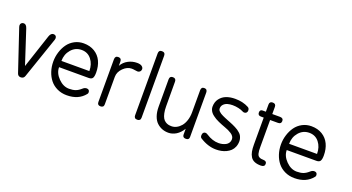

<svg xmlns="http://www.w3.org/2000/svg" viewBox="-51 -1412 3780 2060"><g transform="rotate(20 1838.5 -382.5)"><path d="M80.1 -512.2 205.1 -129.9 332 -513.2Q346.7 -556.2 377 -556.2Q393.1 -556.2 402.6 -547.1Q412.1 -538.1 412.1 -521Q412.1 -512.2 409.2 -504.9L246.1 -29.8Q235.8 0 202.1 0Q172.4 0 162.1 -29.8L2.9 -503.9Q0 -512.7 0 -521Q0 -537.1 10.5 -546.6Q21 -556.2 37.1 -556.2Q66.4 -556.2 80.1 -512.2Z M715.8 -574.2Q788.1 -574.2 840.8 -542Q893.6 -509.8 920.2 -453.6Q946.8 -397.5 946.8 -324.2Q946.8 -280.8 935.3 -262Q923.8 -243.2 890.6 -243.2H552.7Q552.7 -175.8 608.9 -118.9Q665 -62 731.4 -62Q774.9 -62 804.9 -72.8Q835 -83.5 867.7 -112.8Q887.2 -130.9 910.6 -130.9Q925.8 -130.9 934.8 -122.3Q943.8 -113.8 943.8 -97.2Q943.8 -84.5 936.5 -77.1Q865.7 12.2 731.4 12.2Q671.4 12.2 621.8 -11.2Q572.3 -34.7 540.3 -74.7Q508.3 -114.7 491 -167.5Q473.6 -220.2 473.6 -279.8Q473.6 -335.4 490 -387.9Q506.3 -440.4 536.1 -482.2Q565.9 -523.9 612.8 -549.1Q659.7 -574.2 715.8 -574.2ZM553.7 -314.9H872.6Q872.6 -393.6 830.6 -446.8Q788.6 -500 718.8 -500Q647.9 -500 600.8 -445.8Q553.7 -391.6 553.7 -314.9Z M1077.1 -36.1V-523.9Q1077.1 -563 1113.3 -563Q1150.4 -563 1150.4 -523.9V-476.1Q1177.2 -523.4 1224.4 -548.3Q1271.5 -573.2 1325.2 -573.2Q1361.8 -573.2 1379.9 -559.6Q1397.9 -545.9 1397.9 -526.9Q1397.9 -511.2 1387 -499.5Q1376 -487.8 1359.4 -487.8Q1346.7 -487.8 1327.9 -491.5Q1309.1 -495.1 1291 -495.1Q1240.7 -495.1 1195.6 -450.7Q1150.4 -406.2 1150.4 -350.1V-36.1Q1150.4 0 1113.3 0Q1077.1 0 1077.1 -36.1Z M1496.1 -37.1V-744.1Q1496.1 -782.2 1532.2 -782.2Q1570.3 -782.2 1570.3 -744.1V-37.1Q1570.3 0 1533.2 0Q1496.1 0 1496.1 -37.1Z M1774.9 -522.9 1775.9 -242.2Q1775.9 -197.8 1783 -164.6Q1790 -131.3 1801.5 -111.6Q1813 -91.8 1830.1 -80.1Q1847.2 -68.4 1864.3 -64.2Q1881.3 -60.1 1902.8 -60.1Q1931.6 -60.1 1959.5 -74.5Q1987.3 -88.9 2009.8 -115.5Q2032.2 -142.1 2045.9 -184.1Q2059.6 -226.1 2059.6 -276.9V-526.9Q2059.6 -565.9 2093.8 -565.9Q2129.9 -565.9 2129.9 -526.9V-19Q2129.9 14.2 2093.8 14.2Q2055.7 14.2 2055.7 -20V-86.9Q2024.4 -35.2 1981.9 -9Q1939.5 17.1 1893.6 17.1Q1855 17.1 1821.8 4.4Q1788.6 -8.3 1761 -34.2Q1733.4 -60.1 1717.5 -105.2Q1701.7 -150.4 1701.7 -210V-522.9Q1701.7 -560.1 1737.8 -560.1Q1774.9 -560.1 1774.9 -522.9Z M2299.3 -107.9Q2368.2 -63 2437.5 -63Q2459 -63 2479.7 -67.6Q2500.5 -72.3 2519 -81.8Q2537.6 -91.3 2549.1 -109.1Q2560.5 -127 2560.5 -149.9Q2560.5 -167.5 2550.5 -182.6Q2540.5 -197.8 2522.2 -209.5Q2503.9 -221.2 2486.3 -229.5Q2468.8 -237.8 2445.3 -246.1Q2421.9 -254.9 2405.3 -261.2Q2388.7 -267.6 2366 -277.8Q2343.3 -288.1 2327.9 -297.1Q2312.5 -306.2 2295.4 -319.1Q2278.3 -332 2268.1 -345Q2257.8 -357.9 2251.2 -374.3Q2244.6 -390.6 2244.6 -408.2Q2244.6 -462.4 2273.2 -500Q2301.8 -537.6 2345.9 -554.2Q2390.1 -570.8 2445.3 -570.8Q2534.7 -570.8 2600.6 -535.2Q2619.6 -525.4 2619.6 -500Q2619.6 -483.4 2609.9 -474.1Q2600.1 -464.8 2585.4 -464.8Q2574.7 -464.8 2563.5 -471.2Q2544.9 -481.9 2511.2 -489.5Q2477.5 -497.1 2443.4 -497.1Q2411.6 -497.1 2385.7 -489.7Q2359.9 -482.4 2341.8 -463.6Q2323.7 -444.8 2323.7 -417Q2323.7 -407.2 2327.6 -398.7Q2331.5 -390.1 2341.6 -381.8Q2351.6 -373.5 2359.6 -367.7Q2367.7 -361.8 2385.5 -353.8Q2403.3 -345.7 2412.8 -341.6Q2422.4 -337.4 2445.1 -328.4Q2467.8 -319.3 2476.6 -315.9Q2500.5 -306.2 2512.2 -301Q2523.9 -295.9 2544.9 -285.4Q2565.9 -274.9 2576.9 -267.1Q2587.9 -259.3 2602.5 -246.8Q2617.2 -234.4 2624.5 -221.9Q2631.8 -209.5 2637.2 -192.6Q2642.6 -175.8 2642.6 -157.2Q2642.6 -121.6 2630.4 -92.5Q2618.2 -63.5 2598.1 -44.7Q2578.1 -25.9 2551 -12.9Q2523.9 0 2495.1 5.6Q2466.3 11.2 2435.5 11.2Q2343.3 11.2 2250.5 -47.9Q2237.3 -56.6 2237.3 -78.1Q2237.3 -98.1 2246.3 -108.6Q2255.4 -119.1 2270.5 -119.1Q2283.2 -119.1 2299.3 -107.9Z M2801.3 -553.2V-634.8Q2801.3 -670.9 2837.4 -670.9Q2874.5 -670.9 2874.5 -634.8V-553.2H2962.4Q3001.5 -553.2 3001.5 -519Q3001.5 -484.9 2964.4 -484.9H2874.5V-179.2Q2874.5 -152.3 2875.7 -135.5Q2877 -118.7 2881.1 -102.5Q2885.3 -86.4 2893.1 -77.9Q2900.9 -69.3 2914.3 -64.2Q2927.7 -59.1 2947.3 -59.1Q2991.2 -59.1 2991.2 -25.9Q2991.2 8.8 2947.3 8.8Q2903.3 8.8 2874.3 -3.7Q2845.2 -16.1 2829.3 -41.7Q2813.5 -67.4 2807.4 -99.9Q2801.3 -132.3 2801.3 -179.2V-485.8H2769.5Q2733.4 -485.8 2733.4 -520Q2733.4 -553.2 2764.2 -553.2Z M3315.4 -574.2Q3387.7 -574.2 3440.4 -542Q3493.2 -509.8 3519.8 -453.6Q3546.4 -397.5 3546.4 -324.2Q3546.4 -280.8 3534.9 -262Q3523.4 -243.2 3490.2 -243.2H3152.3Q3152.3 -175.8 3208.5 -118.9Q3264.6 -62 3331.1 -62Q3374.5 -62 3404.5 -72.8Q3434.6 -83.5 3467.3 -112.8Q3486.8 -130.9 3510.3 -130.9Q3525.4 -130.9 3534.4 -122.3Q3543.5 -113.8 3543.5 -97.2Q3543.5 -84.5 3536.1 -77.1Q3465.3 12.2 3331.1 12.2Q3271 12.2 3221.4 -11.2Q3171.9 -34.7 3139.9 -74.7Q3107.9 -114.7 3090.6 -167.5Q3073.2 -220.2 3073.2 -279.8Q3073.2 -335.4 3089.6 -387.9Q3106 -440.4 3135.7 -482.2Q3165.5 -523.9 3212.4 -549.1Q3259.3 -574.2 3315.4 -574.2ZM3153.3 -314.9H3472.2Q3472.2 -393.6 3430.2 -446.8Q3388.2 -500 3318.4 -500Q3247.6 -500 3200.4 -445.8Q3153.3 -391.6 3153.3 -314.9Z"/></g></svg>

Font: BPreplay
Style: Regular
Weight: 400
Designer: Magenta/George Triantafyllakos
Foundry: Magenta/George Triantafyllakos
Version: Version 1.00